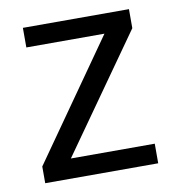

<svg xmlns="http://www.w3.org/2000/svg" viewBox="-66 -596 602 656"><g transform="rotate(-10 235.0 -268.0)"><path d="M431 0V-68H140L424 -470V-536H56V-468H327L39 -58V0Z"/></g></svg>

Font: Noto Sans Gujarati UI
Style: Regular
Weight: 400
Designer: Jelle Bosma - Monotype Design Team, Universal Thirst
Foundry: Monotype Imaging Inc.
Version: Version 2.106